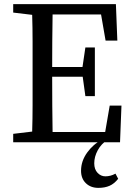

<svg xmlns="http://www.w3.org/2000/svg" viewBox="-20 -690 643 931"><path d="M44 -629V-670H542L549 -493H492L470 -620H235Q234 -556 233.5 -491.5Q233 -427 233 -365H380L394 -460H440V-224H394L381 -318H233Q233 -243 233.5 -177.5Q234 -112 235 -50H490L512 -178H569L562 0H44V-41L136 -52Q138 -115 138 -180Q138 -245 138 -310V-359Q138 -424 138 -489Q138 -554 136 -618ZM457 221Q420 221 396.5 198.5Q373 176 373 138Q373 91 402.5 50Q432 9 474 -12V-13H503Q471 7 454 38.5Q437 70 437 102Q437 131 453 148Q469 165 491 165Q503 165 515 162Q527 159 540 152L553 177Q534 201 511 211Q488 221 457 221Z"/></svg>

Font: Source Serif 4
Style: Regular
Weight: 400
Designer: Frank Grießhammer
Foundry: Adobe
Version: Version 4.005;hotconv 1.1.0;makeotfexe 2.6.0